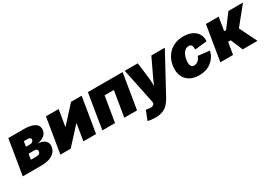

<svg xmlns="http://www.w3.org/2000/svg" viewBox="33 -1451 3643 2562"><g transform="rotate(-30 1854.0 -170.0)"><path d="M3.9 0 92.8 -539.1H331.1Q440.9 -539.1 498.3 -503.2Q555.7 -467.3 543 -393.1Q536.6 -352.1 498.3 -320.8Q460 -289.6 391.6 -279.8Q451.2 -277.3 484.4 -257.8Q517.6 -238.3 529.3 -209.2Q541 -180.2 535.6 -149.4Q527.8 -100.6 496.1 -67.1Q464.4 -33.7 410.2 -16.8Q356 0 279.3 0ZM208.5 -137.7H299.3Q323.2 -137.7 338.4 -148.7Q353.5 -159.7 356.9 -179.7Q360.4 -199.7 348.9 -211.2Q337.4 -222.7 313.5 -222.7H222.2ZM238.3 -320.8H300.8Q323.7 -320.8 338.4 -331.3Q353 -341.8 356 -359.9Q359.4 -378.9 346.4 -389.4Q333.5 -399.9 308.1 -399.9H251.5Z M1133.3 0H938L980.5 -257.3H978.5L742.2 0H583.5L672.4 -539.1H867.7L825.7 -285.6H827.6L1059.1 -539.1H1222.2Z M1853.5 -539.1 1764.6 0H1568.4L1632.8 -390.6H1490.2L1425.8 0H1230L1318.8 -539.1Z M1814.5 192.9 1871.1 51.3 1907.7 56.6Q1935.5 63 1956.5 59.1Q1977.5 55.2 1989.3 43.2Q2001 31.2 2000 14.2L1998.5 0.5L1886.7 -539.1H2087.4L2117.2 -296.9Q2123.5 -241.7 2123.8 -185.5Q2124 -129.4 2126.5 -64.5H2085.9Q2109.4 -129.4 2132.1 -186Q2154.8 -242.7 2181.2 -296.9L2296.4 -539.1H2503.9L2182.6 53.2Q2157.7 99.1 2124.8 133.8Q2091.8 168.5 2045.9 187.7Q2000 207 1936.5 207Q1902.8 207 1870.6 203.4Q1838.4 199.7 1814.5 192.9Z M2719.7 10.3Q2642.6 10.3 2586.9 -18.8Q2531.2 -47.9 2501.7 -100.1Q2472.2 -152.3 2472.2 -222.7Q2472.2 -284.7 2492.4 -342.8Q2512.7 -400.9 2552.7 -447Q2592.8 -493.2 2652.6 -520Q2712.4 -546.9 2792 -546.9Q2848.1 -546.9 2893.3 -532Q2938.5 -517.1 2970.2 -489.5Q3002 -461.9 3017.3 -422.9Q3032.7 -383.8 3028.8 -335.4L2843.8 -314.5Q2843.8 -334.5 2841.8 -350.1Q2839.8 -365.7 2834 -377Q2828.1 -388.2 2817.6 -393.8Q2807.1 -399.4 2791 -399.4Q2757.8 -399.4 2734.6 -381.6Q2711.4 -363.8 2697 -335Q2682.6 -306.2 2676 -274.2Q2669.4 -242.2 2669.4 -214.4Q2669.4 -189.5 2675.8 -172.1Q2682.1 -154.8 2695.1 -146Q2708 -137.2 2727.1 -137.2Q2743.7 -137.2 2759.3 -143.3Q2774.9 -149.4 2788.3 -160.6Q2801.8 -171.9 2812.3 -188.2Q2822.8 -204.6 2829.1 -225.1L3007.3 -204.6Q2995.1 -154.8 2970 -115.5Q2944.8 -76.2 2908 -47.9Q2871.1 -19.5 2823.7 -4.6Q2776.4 10.3 2719.7 10.3Z M3048.3 0 3137.2 -539.1H3333.5L3299.8 -334H3329.1L3483.9 -539.1H3708.5L3488.8 -267.6L3620.6 0H3393.1L3314.5 -185.1H3274.9L3244.1 0Z"/></g></svg>

Font: Inter 18pt Black
Style: Italic
Weight: 900
Italic angle: -9.3988°
Designer: Rasmus Andersson
Foundry: rsms
Version: Version 4.001;git-66647c0bb